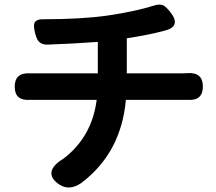

<svg xmlns="http://www.w3.org/2000/svg" viewBox="-20 -794 955 848"><path d="M242 21Q201 -6 208 -38Q215 -66 260 -93Q386 -189 407 -353H137Q124 -353 110 -353Q45 -349 45 -411Q45 -474 112 -470Q124 -470 135 -470H273H412V-609Q306 -601 191 -597Q167 -596 154 -608Q143 -618 136 -644Q126 -680 133 -694Q141 -710 174 -709Q338 -709 453 -725Q576 -743 659 -769Q684 -778 702 -770Q716 -762 735 -737Q781 -676 705 -658Q639 -640 540 -625V-470H787Q799 -470 807 -471Q876 -476 876 -412Q876 -348 809 -353Q800 -353 790 -353H536Q515 -118 338 15Q286 50 242 21Z"/></svg>

Font: GenSenRounded JP B
Style: Regular
Weight: 700
Version: Version 1.501;PS 1;hotconv 16.6.51;makeotf.lib2.5.65220